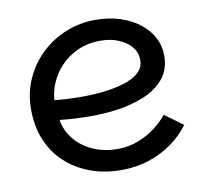

<svg xmlns="http://www.w3.org/2000/svg" viewBox="-67 -629 758 709"><g transform="rotate(-10 311.5 -274.5)"><path d="M334 7Q270 7 216.5 -13Q163 -33 124 -69.5Q85 -106 64 -157Q43 -208 43 -271Q43 -333 66.5 -385Q90 -437 130.5 -475.5Q171 -514 223.5 -535Q276 -556 333 -556Q384 -556 426 -542.5Q468 -529 498.5 -505Q529 -481 545.5 -450Q562 -419 562 -382Q562 -330 533 -295.5Q504 -261 456 -241.5Q408 -222 350.5 -214.5Q293 -207 235 -209Q219 -209 200 -210Q181 -211 165 -212.5Q149 -214 140 -215Q146 -176 172 -143Q198 -110 240 -91Q282 -72 334 -72Q374 -72 410.5 -86Q447 -100 475.5 -122Q504 -144 522 -167L590 -117Q564 -81 525 -53Q486 -25 438 -9Q390 7 334 7ZM237 -285Q277 -285 318 -289.5Q359 -294 394 -304.5Q429 -315 450.5 -334Q472 -353 472 -381Q472 -409 454.5 -430.5Q437 -452 406.5 -464.5Q376 -477 338 -477Q281 -477 235.5 -450.5Q190 -424 163.5 -381Q137 -338 134 -290Q152 -288 178.5 -286.5Q205 -285 237 -285Z"/></g></svg>

Font: Parkinsans
Style: Regular
Weight: 400
Designer: Red Stone, Indian Type Foundry
Foundry: Indian Type Foundry
Version: Version 1.000